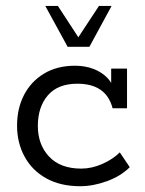

<svg xmlns="http://www.w3.org/2000/svg" viewBox="-20 -634 502 664"><path d="M257.4 10Q188.8 10 139.7 -17.4Q90.7 -44.8 64.9 -92.6Q39 -140.3 39 -199.7Q39 -258.8 63 -305.4Q87 -352 132 -379.3Q176.9 -406.7 239.7 -406.7Q274 -406.7 302.8 -395.8Q331.7 -384.9 351.2 -364.7Q370.6 -344.6 375.4 -315.8L364.5 -314.5V-396.7H419.3V-259.5H369.4Q347.4 -344.5 247.6 -344.5Q180.3 -344.5 145.6 -304.4Q110.9 -264.3 110.9 -198.4Q110.9 -133.8 149.8 -92.4Q188.7 -50.9 261.1 -50.9Q297.2 -50.9 333.9 -67.1Q370.6 -83.3 394.3 -107L428.7 -55.8Q397.7 -24.8 349.9 -7.4Q302.1 10 257.4 10ZM213.9 -472.2 136.6 -613.5H180.2L250.9 -505.1L322.3 -613.5H365.9L289.2 -472.2Z"/></svg>

Font: Rokkitt SemiBold
Style: Regular
Weight: 600
Designer: Vernon Adams
Foundry: Vernon Adams
Version: Version 3.103